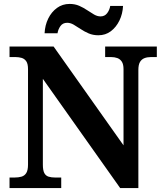

<svg xmlns="http://www.w3.org/2000/svg" viewBox="-20 -949 828 969"><path d="M28.1 0V-53H52.7Q72.8 -53 88.4 -57.4Q104 -61.9 112.7 -75.9Q121.4 -90 121.4 -118.1V-599.9Q121.4 -627 112.5 -639.8Q103.6 -652.6 89.2 -656.8Q74.7 -661 58 -661H28.1V-714H250.6L603.4 -215.5V-599.9Q603.4 -624.7 594.8 -637.8Q586.2 -650.8 572.3 -655.9Q558.4 -661 541.1 -661H510.7V-714H771.5V-661H741.1Q723.2 -661 708.8 -655.4Q694.5 -649.8 686.4 -636Q678.3 -622.1 678.3 -595.9V0H586.4L196.3 -551.1V-118.1Q196.3 -90 203.5 -75.9Q210.8 -61.9 225.1 -57.4Q239.5 -53 258.6 -53H289V0ZM476.3 -771Q449.3 -771 427.3 -780.5Q405.3 -790 386.8 -802.5Q368.3 -815 351.8 -824.5Q335.3 -834 319.3 -834Q296.8 -834 285.1 -817.5Q273.3 -801 270.3 -781H205Q207 -821.9 223.4 -855.3Q239.8 -888.8 267.6 -909Q295.3 -929.2 331.3 -929.2Q358.3 -929.2 379.8 -919.7Q401.3 -910.2 419.8 -897.7Q438.3 -885.2 454.8 -875.7Q471.3 -866.2 487.3 -866.2Q508.7 -866.2 521 -882.7Q533.3 -899.2 536.3 -919.2H601Q599 -878.7 582.6 -845.1Q566.1 -811.4 539.2 -791.2Q512.3 -771 476.3 -771Z"/></svg>

Font: Noto Serif Hebrew
Style: Regular
Weight: 400
Designer: Monotype Design Team
Foundry: Monotype Imaging Inc.
Version: Version 2.003